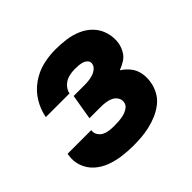

<svg xmlns="http://www.w3.org/2000/svg" viewBox="-137 -690 850 850"><g transform="rotate(-45 288.0 -265.0)"><path d="M250 8Q275 8 300.5 6Q326 4 352 -2Q378 -8 403 -18.5Q428 -29 450 -46Q472 -63 485 -87Q498 -111 502 -136Q507 -164 502 -190.5Q497 -217 481 -237Q465 -257 443 -271Q462 -278 480.5 -289.5Q499 -301 509.5 -320Q520 -339 524 -359Q529 -393 519.5 -425Q510 -457 488 -480Q466 -503 436 -516Q406 -529 373 -533.5Q340 -538 306 -538Q267 -538 227 -528.5Q187 -519 151.5 -494Q116 -469 94 -432.5Q72 -396 65 -356H213Q217 -376 232.5 -391Q248 -406 267.5 -411Q287 -416 306 -416Q318 -416 329.5 -415Q341 -414 352 -410.5Q363 -407 371 -398.5Q379 -390 377 -378Q375 -365 363.5 -355.5Q352 -346 339 -342Q326 -338 313 -336.5Q300 -335 287 -335H218L198 -216H268Q283 -216 298.5 -214Q314 -212 328 -205.5Q342 -199 350.5 -186Q359 -173 356 -157Q354 -142 339.5 -132.5Q325 -123 310 -119.5Q295 -116 280 -115Q265 -114 250 -114Q235 -114 220 -116Q205 -118 192.5 -124.5Q180 -131 172 -143.5Q164 -156 166 -171L167 -173H18Q18 -169 17 -166Q11 -131 23 -99Q35 -67 59.5 -45.5Q84 -24 115.5 -12.5Q147 -1 181 3.5Q215 8 250 8Z"/></g></svg>

Font: Iosevka Sparkle Heavy
Style: Italic
Weight: 900
Italic angle: -9°
Designer: Belleve Invis
Foundry: Belleve Invis
Version: Version 4.5.0; ttfautohint (v1.8.3)